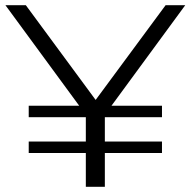

<svg xmlns="http://www.w3.org/2000/svg" viewBox="-20 -720 735 740"><path d="M310.8 0V-304.1L327.7 -254.6L0.9 -700H79.5L370.2 -305.6H327L618.3 -700H694L367.2 -254.6L384.1 -304.1V0ZM90.7 -130.4V-174.4H604.3V-130.4ZM90.7 -268.4V-312.4H604.3V-268.4Z"/></svg>

Font: Montserrat Alternates Thin
Style: Regular
Weight: 100
Designer: Julieta Ulanovsky
Foundry: Julieta Ulanovsky
Version: Version 9.000